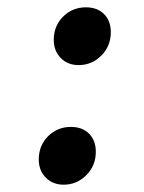

<svg xmlns="http://www.w3.org/2000/svg" viewBox="-20 -510 393 525"><path d="M127 -401Q127 -439 152.5 -464.5Q178 -490 215 -490Q246 -490 264.5 -471.5Q283 -453 283 -422Q283 -384 257 -358Q231 -332 195 -332Q165 -332 146 -351.5Q127 -371 127 -401ZM86 -74Q86 -112 111.5 -137.5Q137 -163 174 -163Q205 -163 223.5 -144.5Q242 -126 242 -95Q242 -57 216 -31Q190 -5 154 -5Q124 -5 105 -24.5Q86 -44 86 -74Z"/></svg>

Font: Barlow
Style: Bold Italic
Weight: 700
Italic angle: -7°
Designer: Jeremy Tribby
Foundry: Tribby Type
Version: Version 1.422